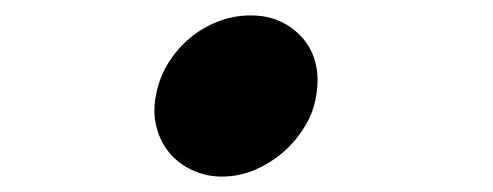

<svg xmlns="http://www.w3.org/2000/svg" viewBox="-20 -494 640 249"><path d="M182 -369Q186 -392 197.5 -411Q209 -430 225.5 -444Q242 -458 262.5 -466Q283 -474 305 -474Q327 -474 344 -466Q361 -458 373 -444Q385 -430 389.5 -411Q394 -392 390 -370Q387 -349 375 -329.5Q363 -310 346.5 -296Q330 -282 310 -273.5Q290 -265 268 -265Q247 -265 229 -273.5Q211 -282 199.5 -296Q188 -310 183 -329Q178 -348 182 -369Z"/></svg>

Font: Maple Mono
Style: Bold Italic
Weight: 700
Italic angle: -10°
Monospace: yes
Designer: subframe7536
Version: Version 7.000